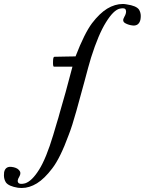

<svg xmlns="http://www.w3.org/2000/svg" viewBox="-218 -688 728 966"><path d="M127.9 -9.8Q85 107.4 44.9 159.2Q5.9 210.9 -32.2 234.4Q-70.3 257.8 -108.4 257.8Q-118.2 257.8 -127 256.8Q-174.8 249 -188.5 229.5Q-198.2 213.9 -198.2 194.3Q-198.2 186.5 -197.3 178.7Q-191.4 149.4 -162.1 151.4Q-133.8 154.3 -122.1 168Q-109.4 181.6 -121.1 201.2Q-133.8 221.7 -126 231.4Q-118.2 241.2 -91.8 234.4Q-57.6 223.6 -21.5 166Q14.6 108.4 49.8 -8.8Q59.6 -41 67.4 -68.4Q76.2 -95.7 83 -122.1Q97.7 -171.9 112.3 -224.6Q126 -276.4 146.5 -352.5Q135.7 -352.5 97.7 -352.5Q59.6 -352.5 53.7 -352.5Q47.9 -352.5 48.8 -377Q48.8 -402.3 55.7 -402.3Q61.5 -402.3 104.5 -403.3Q147.5 -403.3 162.1 -404.3Q207 -520.5 245.1 -571.3Q283.2 -621.1 321.3 -644.5Q360.4 -668 400.4 -668Q409.2 -668 418.9 -666Q467.8 -659.2 481.4 -639.6Q490.2 -625 490.2 -607.4Q490.2 -597.7 488.3 -587.9Q480.5 -557.6 451.2 -559.6Q429.7 -561.5 412.1 -571.3Q394.5 -581.1 407.2 -602.5Q419.9 -624 415 -637.7Q411.1 -650.4 384.8 -644.5Q353.5 -637.7 315.4 -576.2Q277.3 -515.6 240.2 -398.4Q234.4 -379.9 225.6 -347.7Q216.8 -316.4 207 -278.3Q187.5 -207 166 -128.9Q144.5 -51.8 127.9 -9.8Z"/></svg>

Font: Gilchrist
Style: Regular
Weight: 400
Version: 1.0